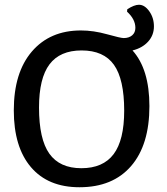

<svg xmlns="http://www.w3.org/2000/svg" viewBox="-20 -778 704 807"><path d="M314 9Q182 9 110 -75.5Q38 -160 38 -314Q38 -473 114 -561.5Q190 -650 320 -650Q373 -650 430 -634Q487 -618 500 -618Q522 -618 535.5 -629.5Q549 -641 549 -661Q549 -697 514 -729L515 -739Q544 -758 564 -758Q588 -758 607.5 -730.5Q627 -703 627 -667Q627 -630 602.5 -603Q578 -576 537 -566Q608 -487 608 -332Q608 -169 531 -80Q454 9 314 9ZM502 -313Q502 -445 459 -505.5Q416 -566 323 -566Q232 -566 188 -507.5Q144 -449 144 -326Q144 -193 187.5 -132Q231 -71 322 -71Q413 -71 457.5 -130Q502 -189 502 -313Z"/></svg>

Font: Alegreya Sans Medium
Style: Regular
Weight: 500
Designer: Juan Pablo del Peral
Foundry: Huerta Tipografica
Version: Version 2.007